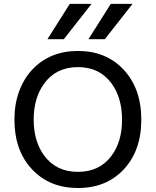

<svg xmlns="http://www.w3.org/2000/svg" viewBox="-20 -946 790 974"><path d="M53.2 -338.9Q53.2 -418.5 77.1 -482.9Q101.1 -547.4 143.6 -592.8Q232.9 -687.5 375.5 -687.5Q518.6 -687.5 606.9 -592.8Q696.8 -496.6 696.8 -338.9Q696.8 -181.2 606.9 -85.9Q519 7.8 375.5 7.8Q232.4 7.8 143.6 -85.9Q53.2 -181.6 53.2 -338.9ZM150.9 -339.4Q150.9 -228 205.1 -155.3Q266.1 -74.2 375.5 -74.2Q484.9 -74.2 545.4 -155.3Q599.1 -227.1 599.1 -338.4Q599.1 -450.7 545.4 -523.4Q484.9 -605.5 375.5 -605.5Q265.6 -605.5 205.1 -523.4Q150.9 -450.7 150.9 -339.4ZM542 -926.3H652.3L511.7 -747.1H428.7ZM334 -926.3H444.3L303.7 -747.1H220.7Z"/></svg>

Font: Inder
Style: Regular
Weight: 400
Designer: Irina Smirnova
Foundry: Irina Smirnova
Version: Version 1.001